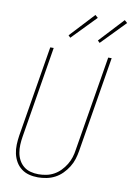

<svg xmlns="http://www.w3.org/2000/svg" viewBox="-103 -1025 751 1096"><g transform="rotate(10 272.5 -477.0)"><path d="M196 8Q169 8 144 1.5Q119 -5 99.5 -20Q80 -35 67.5 -56.5Q55 -78 49.5 -103Q44 -128 45 -155Q46 -182 50 -208L137 -735H157L70 -205Q66 -181 65 -157.5Q64 -134 68 -111.5Q72 -89 82.5 -69.5Q93 -50 110 -36Q127 -22 149.5 -16Q172 -10 196 -10Q218 -10 241 -14.5Q264 -19 285 -30.5Q306 -42 323 -59.5Q340 -77 352.5 -97.5Q365 -118 372 -140Q379 -162 382 -185L473 -735H493L402 -182Q398 -157 390.5 -133Q383 -109 369 -86.5Q355 -64 336 -45Q317 -26 294 -14Q271 -2 245.5 3Q220 8 196 8ZM410 -809 398 -821 529 -962 545 -948ZM240 -809 228 -821 359 -962 375 -948Z"/></g></svg>

Font: Iosevka Thin Oblique
Style: Regular
Weight: 100
Italic angle: -9°
Monospace: yes
Designer: Belleve Invis
Foundry: Belleve Invis
Version: Version 32.5.0; ttfautohint (v1.8.4)